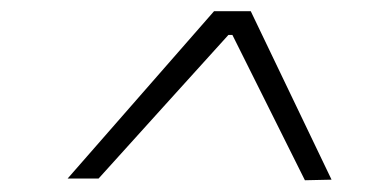

<svg xmlns="http://www.w3.org/2000/svg" viewBox="-20 -704 636 335"><path d="M512 -389.5Q480.5 -452.5 448.8 -516.2Q417 -580 385.5 -643H378.5Q322 -580.5 265.2 -517.8Q208.5 -455 152 -392.5H98Q164.5 -468.5 227.5 -540.5Q290.5 -612.5 353.5 -684.5H417.5Q452.5 -611 488 -537.5Q523.5 -464 558.5 -390.5Z"/></svg>

Font: Commissioner ExtraLight
Style: Italic
Weight: 200
Italic angle: -12°
Designer: Kostas Bartsokas
Foundry: Kostas Bartsokas
Version: Version 1.000; ttfautohint (v1.8.3)